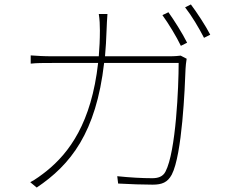

<svg xmlns="http://www.w3.org/2000/svg" viewBox="-20 -822 1040 863"><path d="M452 -569C455 -606 458 -645 459 -686C460 -710 461 -737 463 -759H424C428 -736 429 -708 429 -685C429 -644 427 -605 424 -569H216C177 -569 146 -571 118 -573V-536C147 -539 172 -539 217 -539H421C391 -270 291 -135 189 -53C169 -37 138 -14 116 -3L145 21C297 -81 412 -225 448 -539H783C783 -433 771 -141 724 -51C712 -27 689 -21 664 -21C619 -21 565 -24 507 -30L511 3C566 6 623 8 666 8C708 8 733 -2 752 -37C799 -127 811 -429 814 -513C815 -528 816 -540 819 -558L792 -572C782 -571 769 -569 741 -569ZM710 -754C737 -717 774 -656 793 -616L821 -630C799 -674 762 -732 737 -767ZM812 -789C841 -752 874 -697 897 -652L925 -666C905 -705 865 -766 838 -802Z"/></svg>

Font: Noto Sans CJK JP Thin
Style: Regular
Weight: 250
Designer: Ryoko NISHIZUKA (kana & ideographs); Paul D. Hunt (Latin, Greek & Cyrillic); Wenlong ZHANG (bopomofo); Sandoll Communica
Foundry: Adobe Systems Incorporated
Version: Version 1.004;PS 1.004;hotconv 1.0.82;makeotf.lib2.5.63406